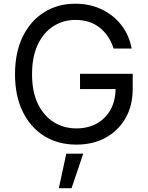

<svg xmlns="http://www.w3.org/2000/svg" viewBox="-20 -757 786 1018"><path d="M385.3 9.8Q288.1 9.8 214.8 -35.6Q141.6 -81.1 100.6 -164.8Q59.6 -248.5 59.6 -363.3Q59.6 -479 100.6 -562.7Q141.6 -646.5 213.9 -691.9Q286.1 -737.3 379.4 -737.3Q456.5 -737.3 519.3 -707.3Q582 -677.2 623.5 -623.8Q665 -570.3 678.2 -499.5H582.5Q560.1 -569.3 508.5 -610.4Q457 -651.4 379.9 -651.4Q315.9 -651.4 263.7 -618.4Q211.4 -585.4 180.7 -521.2Q149.9 -457 149.9 -363.3Q149.9 -270.5 180.9 -206.5Q211.9 -142.6 265.1 -109.4Q318.4 -76.2 385.3 -76.2Q445.8 -76.2 492.2 -101.6Q538.6 -127 565.2 -173.8Q591.8 -220.7 592.8 -284.7H404.3V-365.7H683.6V-286.1Q683.6 -195.8 645 -129.4Q606.4 -63 539.3 -26.6Q472.2 9.8 385.3 9.8ZM292 240.7 331.5 57.6H421.4L359.4 240.7Z"/></svg>

Font: Inter-Regular
Style: Regular
Weight: 400
Designer: Rasmus Andersson
Foundry: rsms
Version: Version 4.000;git-a52131595